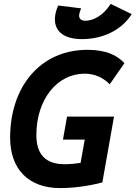

<svg xmlns="http://www.w3.org/2000/svg" viewBox="-20 -960 699 990"><path d="M290 9.8C388.7 9.8 475.6 -10.7 507.8 -19.5L567.9 -358.9H325.7L304.7 -240.2H417L395.5 -120.1C370.6 -116.2 342.8 -113.3 312.5 -113.3C216.3 -113.3 167.5 -163.1 167.5 -263.2C167.5 -448.7 275.4 -580.1 416.5 -580.1C473.6 -580.1 515.1 -556.2 545.9 -525.4L621.6 -634.3C584.5 -674.3 528.8 -703.1 431.2 -703.1C186 -703.1 32.2 -510.7 32.2 -250.5C32.2 -86.9 127.9 9.8 290 9.8ZM402.3 -758.3C508.3 -758.3 601.1 -802.7 652.8 -877.9L659.2 -887.2L550.8 -939.9L545.4 -932.1C511.2 -882.3 464.4 -853 419.9 -853C396.5 -853 384.8 -865.7 388.7 -886.7C390.1 -895.5 394 -906.7 398.4 -917L280.3 -931.6C273.9 -918.9 268.1 -900.9 265.1 -883.8C252 -804.7 302.7 -758.3 402.3 -758.3Z"/></svg>

Font: Cascadia Code
Style: Bold Italic
Weight: 700
Italic angle: -10°
Monospace: yes
Designer: Aaron Bell
Foundry: Saja Typeworks
Version: Version 2404.023